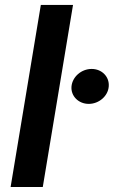

<svg xmlns="http://www.w3.org/2000/svg" viewBox="-20 -747 455 767"><path d="M271.7 -727.3H143.1L22.4 0H150.9ZM265.6 -401.6C262.4 -363.3 293.7 -332 334.5 -332C375.4 -332 411.6 -363.3 414.4 -401.6C417.6 -440.3 387.1 -471.6 346.2 -471.6C305 -471.6 269.2 -440.3 265.6 -401.6Z"/></svg>

Font: Margiela Sans Semi Bold
Style: Italic
Weight: 600
Italic angle: -9.39999°
Designer: Stefan Endress, Andreas Faust
Version: Version 1.100;FEAKit 1.0